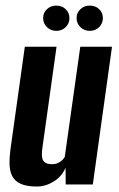

<svg xmlns="http://www.w3.org/2000/svg" viewBox="-20 -663 426 690"><path d="M112.1 7.3Q76.2 7.3 55.1 -2.1Q34 -11.6 24.6 -28.9Q15.3 -46.2 14.4 -70.2Q13.5 -94.2 17.2 -123.7L69.2 -495H183.2L132.2 -130.6Q130.6 -118.9 130.5 -108.6Q130.3 -98.4 133.1 -90.4Q135.9 -82.5 144 -77.8Q152 -73 166.5 -73Q180 -73 189.1 -77.5Q198.1 -82 204 -87.9Q209.9 -93.8 212.8 -99.3L268.5 -495H382.5L313.5 0H216.1L215.6 -59.9Q201.7 -28.3 172.7 -10.5Q143.8 7.3 112.1 7.3ZM182.6 -552.1Q162.3 -552.1 148.7 -565.5Q135 -578.8 135 -598Q135 -617.2 148.7 -630Q162.3 -642.9 182.6 -642.9Q202.8 -642.9 216.1 -630Q229.5 -617.2 229.5 -598Q229.5 -578.8 216.1 -565.5Q202.8 -552.1 182.6 -552.1ZM302.8 -552.1Q282.5 -552.1 268.9 -565.5Q255.2 -578.8 255.2 -598Q255.2 -617.2 268.9 -630Q282.5 -642.9 302.8 -642.9Q323 -642.9 336.4 -630Q349.7 -617.2 349.7 -598Q349.7 -578.8 336.4 -565.5Q323 -552.1 302.8 -552.1Z"/></svg>

Font: Alumni Sans Thin
Style: Italic
Weight: 100
Italic angle: -8°
Designer: Robert E. Leuschke
Foundry: Robert E. Leuschke
Version: Version 1.016